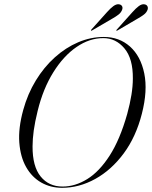

<svg xmlns="http://www.w3.org/2000/svg" viewBox="-20 -887 726 917"><path d="M476 -710.5Q549.5 -710.5 600.8 -664.8Q652 -619 669 -536.5Q686 -454 657.5 -343.5Q629.5 -233.5 570.8 -154.2Q512 -75 435.2 -32.5Q358.5 10 276 10Q221.5 10 177 -15.2Q132.5 -40.5 105 -88.8Q77.5 -137 72.2 -206Q67 -275 91 -362Q112 -438.5 151 -502.5Q190 -566.5 241.8 -613Q293.5 -659.5 353.2 -685Q413 -710.5 476 -710.5ZM279 4Q339 4 396.8 -31.8Q454.5 -67.5 503.8 -144Q553 -220.5 587.5 -342.5Q614.5 -441 614.5 -511.5Q615.5 -607 574.2 -656Q533 -705 473.5 -705Q407.5 -705 345.5 -662.5Q283.5 -620 234.8 -542Q186 -464 160 -358Q147 -306 141.2 -264Q135.5 -222 135.5 -188Q135 -92.5 174 -44.2Q213 4 279 4ZM491 -829Q507.5 -847.5 521.5 -857.8Q535.5 -868 547.5 -866.5Q558 -865.5 562.5 -858.2Q567 -851 563.5 -841Q558.5 -827 546.2 -817.5Q534 -808 518 -799L419.5 -741.5Q415.5 -739 414.5 -741Q414 -743.5 417 -746.5ZM612.5 -829Q629 -847.5 642.8 -857.8Q656.5 -868 668.5 -866.5Q679 -865.5 683.5 -858.2Q688 -851 685 -841Q680 -827 667.5 -817.5Q655 -808 639 -799L541 -741.5Q537 -739 535.5 -741Q535 -743.5 538.5 -746.5Z"/></svg>

Font: Fraunces 144pt S000 Light
Style: Italic
Weight: 300
Italic angle: -16°
Version: Version 1.000; ttfautohint (v1.8.3)